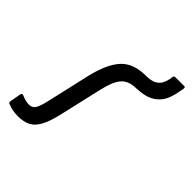

<svg xmlns="http://www.w3.org/2000/svg" viewBox="-194 -691 815 815"><g transform="rotate(45 213.5 -283.0)"><path d="M40 12Q24 12 9.5 9.5Q-5 7 -23 0Q-29 -3 -28 -10L-19 -61Q-18 -66 -14.5 -67.5Q-11 -69 -7 -67Q17 -56 38 -56Q55 -56 65 -69Q75 -82 85 -125L129 -318Q150 -409 188.5 -451.5Q227 -494 301 -494Q333 -494 349.5 -503Q366 -512 374 -527Q379 -537 382 -548.5Q385 -560 386 -570Q386 -578 397 -578H449Q456 -578 454 -567Q449 -534 440.5 -508.5Q432 -483 417 -467Q401 -449 377 -439Q353 -429 307 -427Q265 -426 243 -401Q221 -376 207 -314L164 -127Q152 -73 136 -42.5Q120 -12 97 0Q74 12 40 12Z"/></g></svg>

Font: Sofia Sans Semi Condensed
Style: Italic
Weight: 400
Italic angle: -9°
Designer: Botio Nikoltchev, Ani Petrova
Foundry: lettersoup
Version: Version 4.101